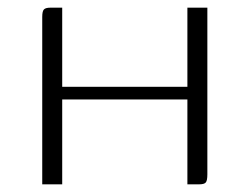

<svg xmlns="http://www.w3.org/2000/svg" viewBox="-20 -480 650 500"><path d="M90 0V-436Q90 -451 94.5 -455.5Q99 -460 111 -460H142V-254H468V-460H520V-26Q520 -10 516 -5Q512 0 499 0H468V-221H142V0Z"/></svg>

Font: Genos Thin Light
Style: Regular
Weight: 300
Version: Version 1.010